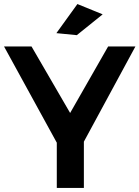

<svg xmlns="http://www.w3.org/2000/svg" viewBox="-21 -930 690 950"><path d="M649 -700 394 -229V0H260V-224L-1 -700H135L326 -371L514 -700ZM362 -910 487 -859 359 -756 258 -766Z"/></svg>

Font: Gontserrat Medium
Style: Regular
Weight: 500
Designer: Julieta Ulanovsky
Foundry: Julieta Ulanovsky
Version: Version 6.001